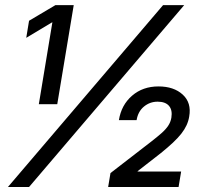

<svg xmlns="http://www.w3.org/2000/svg" viewBox="-20 -748 815 768"><path d="M274.9 -727.5 209 -331.1H135.3L189.5 -658.7H188.5L85 -596.7L96.2 -665L201.7 -727.5ZM11.7 0 632.3 -727.5H716.8L96.2 0ZM412.6 0 421.9 -55.7 587.4 -183.6Q609.9 -201.2 626.5 -215.8Q643.1 -230.5 652.8 -245.1Q662.6 -259.8 665.5 -277.3Q670.4 -307.6 656 -324.5Q641.6 -341.3 610.4 -341.3Q579.6 -341.3 555.9 -321.8Q532.2 -302.2 526.4 -267.6H455.6Q465.3 -328.1 508.3 -365.2Q551.3 -402.3 613.8 -402.3Q675.3 -402.3 710.9 -369.6Q746.6 -336.9 736.8 -281.7Q733.9 -263.7 726.1 -246.8Q718.3 -230 705.1 -213.1Q691.9 -196.3 671.9 -177.5Q651.9 -158.7 623.5 -135.7L530.8 -63.5L530.3 -62H704.6L694.3 0Z"/></svg>

Font: Inter 28pt
Style: Italic
Weight: 400
Italic angle: -9.3988°
Designer: Rasmus Andersson
Foundry: rsms
Version: Version 4.001;git-66647c0bb